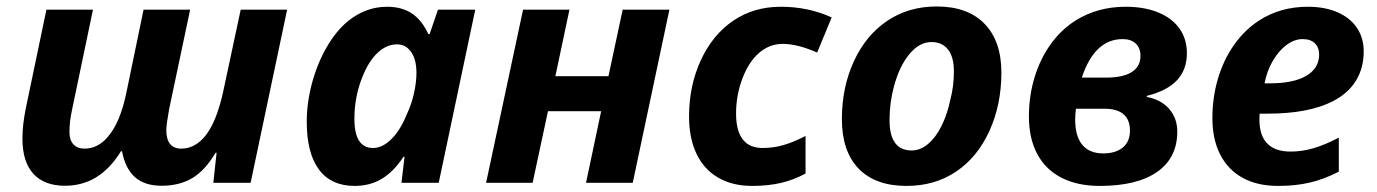

<svg xmlns="http://www.w3.org/2000/svg" viewBox="-20 -577 4345 606"><path d="M771 0H653.3L663.6 -94.7H660.2Q627.9 -39.6 587.2 -15.1Q546.4 9.3 490.2 9.3Q436 9.3 405.5 -18.3Q375 -45.9 365.2 -99.6H361.8Q328.1 -44.9 284.2 -17.8Q240.2 9.3 185.1 9.3Q119.6 9.3 85.2 -28.6Q50.8 -66.4 50.8 -139.6Q50.8 -183.1 61.5 -235.4L126.5 -546.4H273.4L207.5 -231Q199.2 -193.4 199.2 -159.7Q199.2 -134.8 211.9 -121.3Q224.6 -107.9 246.6 -107.9Q288.6 -107.9 319.8 -144.5Q359.4 -189.5 378.9 -284.7L433.1 -546.4H580.1L513.7 -231.9Q504.9 -183.1 504.9 -167Q504.9 -107.9 552.2 -107.9Q578.6 -107.9 601.6 -123.3Q624.5 -138.7 641.6 -168Q667.5 -210.9 684.6 -288.6L739.7 -546.4H886.2Z M948.2 -192.9Q948.2 -252.4 964.6 -314Q981 -375.5 1010.5 -427Q1040 -478.5 1077.1 -509.3Q1133.8 -555.7 1201.7 -555.7Q1248 -555.7 1279.8 -534.7Q1311.5 -513.7 1332 -469.2H1335.9L1362.3 -546.4H1480L1364.7 0H1247.1L1256.8 -82H1253.4Q1222.2 -34.7 1184.8 -12.5Q1147.5 9.8 1099.6 9.8Q1024.9 9.8 986.6 -42Q948.2 -93.8 948.2 -192.9ZM1264.2 -216.8Q1278.8 -247.6 1286.6 -282.5Q1294.4 -317.4 1294.4 -347.2Q1294.4 -397 1271 -420.9Q1256.3 -437 1232.9 -437Q1200.2 -437 1171.9 -410.4Q1143.6 -383.8 1124.5 -335.9Q1098.6 -272.9 1098.6 -201.7Q1098.6 -109.9 1157.2 -109.9Q1187.5 -109.9 1216.1 -138.7Q1244.6 -167.5 1264.2 -216.8Z M1630.9 -546.4H1777.3L1732.9 -336.4H1900.4L1945.3 -546.4H2092.8L1977.1 0H1829.6L1877.4 -226.1H1709.5L1661.1 0H1514.2Z M2154.8 -209.5Q2154.8 -306.2 2191.9 -386.7Q2229 -467.3 2294.4 -511.7Q2359.4 -555.7 2444.3 -555.7Q2531.2 -555.7 2605 -522L2559.1 -411.1Q2497.1 -438.5 2450.2 -438.5Q2409.2 -438.5 2376.2 -410.4Q2343.3 -382.3 2323.2 -329.1Q2303.2 -276.4 2303.2 -218.3Q2303.2 -162.1 2326.2 -134.8Q2346.7 -109.9 2387.2 -109.9Q2420.9 -109.9 2452.9 -119.1Q2484.9 -128.4 2522.5 -147.9V-29.3Q2485.8 -9.3 2445.3 0.2Q2404.8 9.8 2354 9.8Q2292 9.8 2247.1 -16.1Q2202.1 -42 2178.5 -91.3Q2154.8 -140.6 2154.8 -209.5Z M2637.2 -201.2Q2637.2 -301.3 2675 -383.5Q2712.9 -465.8 2780.3 -511.2Q2847.7 -556.6 2936.5 -556.6Q3034.2 -556.6 3087.4 -502Q3140.6 -447.3 3140.6 -347.7Q3140.6 -246.6 3102.8 -163.6Q3064.9 -80.6 2998 -35.6Q2930.7 9.8 2841.3 9.8Q2742.7 9.8 2689.9 -44.9Q2637.2 -99.6 2637.2 -201.2ZM2980 -264.6Q2990.7 -304.7 2990.7 -352.1Q2990.7 -397 2972.2 -420.7Q2953.6 -444.3 2919.9 -444.3Q2881.8 -444.3 2850.3 -406.2Q2818.8 -368.2 2801.8 -305.2Q2787.6 -253.9 2787.6 -197.8Q2787.6 -102.1 2857.4 -102.1Q2884.8 -102.1 2909.2 -122.6Q2933.6 -143.1 2951.9 -179.9Q2970.2 -216.8 2980 -264.6Z M3227.5 -209.5Q3227.5 -274.4 3245.4 -333Q3263.2 -391.6 3296.4 -437.7Q3329.6 -483.9 3375.5 -512.7Q3444.8 -555.7 3532.7 -555.7Q3591.8 -555.7 3635.5 -537.8Q3679.2 -520 3702.6 -487.1Q3726.1 -454.1 3726.1 -409.2Q3726.1 -357.4 3695.1 -324Q3664.1 -290.5 3599.6 -274.4V-271Q3644.5 -262.7 3670.2 -233.2Q3695.8 -203.6 3695.8 -161.6Q3695.8 -79.1 3632.6 -34.7Q3569.3 9.8 3451.2 9.8Q3380.9 9.8 3330.6 -15.9Q3280.3 -41.5 3253.9 -90.8Q3227.5 -140.1 3227.5 -209.5ZM3546.4 -164.6Q3546.4 -233.9 3464.8 -233.9H3376Q3373.5 -213.4 3373.5 -200.2Q3373.5 -147 3396 -119.9Q3418.5 -92.8 3461.9 -92.8Q3501 -92.8 3523.7 -111.3Q3546.4 -129.9 3546.4 -164.6ZM3469.7 -332Q3539.1 -332 3564.5 -359.9Q3579.6 -375.5 3579.6 -400.9Q3579.6 -425.3 3564.7 -439.5Q3549.8 -453.6 3523.4 -453.6Q3434.6 -453.6 3394.5 -332Z M3806.6 -204.1Q3806.6 -269.5 3824.2 -328.9Q3841.8 -388.2 3875 -435.3Q3908.2 -482.4 3953.1 -511.7Q4020.5 -555.7 4107.9 -555.7Q4161.6 -555.7 4201.4 -538.3Q4241.2 -521 4262.7 -489.3Q4284.2 -457.5 4284.2 -415Q4284.2 -362.3 4259.8 -322.5Q4235.4 -282.7 4187.5 -257.8Q4110.8 -218.3 3981 -218.3H3955.6Q3955.1 -212.4 3955.1 -198.7Q3955.1 -148.9 3980 -123.8Q4004.9 -98.6 4053.2 -98.6Q4089.4 -98.6 4125.5 -109.1Q4161.6 -119.6 4205.6 -142.6V-35.2Q4157.7 -10.7 4113.3 -0.5Q4068.8 9.8 4013.7 9.8Q3948.7 9.8 3902.3 -15.6Q3856 -41 3831.3 -89.1Q3806.6 -137.2 3806.6 -204.1ZM4143.6 -405.3Q4143.6 -426.8 4130.1 -440.2Q4116.7 -453.6 4091.3 -453.6Q4065.4 -453.6 4040.5 -435.1Q4015.6 -416.5 3997.1 -384.5Q3978.5 -352.5 3971.2 -314H3988.3Q4063 -314 4103.3 -337.9Q4143.6 -361.8 4143.6 -405.3Z"/></svg>

Font: Viking Open Sans
Style: Bold Italic
Weight: 700
Italic angle: -12°
Foundry: Ascender Corporation
Version: Version 2.000